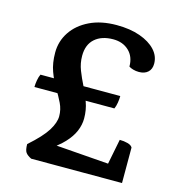

<svg xmlns="http://www.w3.org/2000/svg" viewBox="-98 -732 763 819"><g transform="rotate(15 283.0 -322.5)"><path d="M112.8 0Q95 -8.6 87.5 -19Q80 -29.5 80 -55.8Q137.1 -106.3 159.2 -141.9Q181.3 -177.5 181.3 -205.6Q181.3 -235.4 168.3 -262.2Q155.3 -288.9 137.8 -317.7Q120.3 -346.5 107.3 -382Q94.3 -417.4 94.3 -464.2Q94.3 -514.2 121.7 -555.3Q149 -596.4 199.3 -620.7Q249.5 -645 318.1 -645Q377.8 -645 421.7 -629.3Q465.7 -613.6 490.1 -587.2Q514.6 -560.8 514.6 -526.9Q514.6 -502.9 500.1 -489.6Q485.5 -476.2 460.4 -476.2Q446.8 -476.2 434.8 -479.7Q422.7 -483.1 415.8 -488Q415.8 -531.7 388.9 -557.2Q362 -582.6 319.6 -582.6Q268.8 -582.6 238.9 -556.3Q209 -530 209 -480.5Q209 -447.6 220.8 -417.4Q232.6 -387.2 247.7 -357.4Q262.8 -327.6 274.6 -294.6Q286.5 -261.7 286.5 -223.8Q286.5 -195.6 274.6 -167.6Q262.8 -139.7 237.3 -112.5Q211.9 -85.4 169.6 -58.2L167.7 -84.6L463.3 -62.3L426.3 -21L456.8 -175.4Q476 -175.4 492.3 -170.9Q508.7 -166.4 513.8 -156.6V0ZM46.9 -299Q46.9 -312.5 49.8 -329Q52.7 -345.4 58.1 -356.5H410.6Q410.6 -343 408 -326.8Q405.4 -310.6 400 -299Z"/></g></svg>

Font: Petrona
Style: Regular
Weight: 400
Designer: Ringo R. Seeber
Foundry: Ringo R. Seeber
Version: Version 2.001; ttfautohint (v1.8.3)